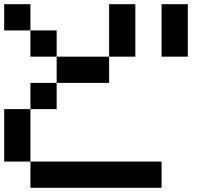

<svg xmlns="http://www.w3.org/2000/svg" viewBox="-20 -895 1040 915"><path d="M0 -125V-375H125V-125ZM0 -750V-875H125V-750ZM250 -625H500V-500H250ZM250 -500V-375H125V-500ZM250 -750V-625H125V-750ZM500 -625V-875H625V-625ZM750 -125V0H125V-125ZM750 -625V-875H875V-625Z"/></svg>

Font: GalmuriMono7 Regular
Style: Regular
Weight: 400
Designer: Lee Minseo (quiple)
Version: Version 2.399;hotconv 1.1.1;makeotfexe 2.6.0 DEVELOPMENT